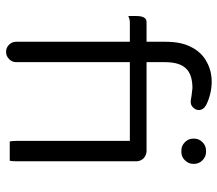

<svg xmlns="http://www.w3.org/2000/svg" viewBox="-64 -690 749 662"><g transform="rotate(90 311.0 -358.5)"><path d="M498 -608.9H503.9Q520 -608.9 532.2 -621.1Q544.4 -633.3 544.4 -649.4V-653.3Q544.4 -669.4 532.2 -681.6Q520 -693.8 503.9 -693.8H498Q481.9 -693.8 469.7 -681.6Q457.5 -669.4 457.5 -653.3V-649.4Q457.5 -633.3 469.7 -621.1Q481.9 -608.9 498 -608.9ZM158.2 -4.4Q172.9 -4.4 183.3 -14.9Q193.8 -25.4 193.8 -39.1V-431.2H465.3V-39.1Q465.3 -24.9 467.3 -17.1H533.7Q535.6 -25.4 535.6 -39.1V-453.1Q535.6 -467.8 525.9 -478Q516.6 -487.3 502.4 -488.8H193.8V-551.8Q193.8 -603.5 216.3 -625.5Q237.3 -647 283.2 -647H283.7L312 -643.6Q322.8 -641.1 332 -641.1Q342.3 -641.1 350.6 -649.9Q358.9 -658.2 358.9 -668.9Q358.9 -684.6 340.8 -694.8Q302.2 -713.4 260.7 -713.4Q224.1 -713.4 192.9 -696.3Q161.6 -679.7 143.6 -646.5V-646Q123.5 -611.3 123.5 -554.7V-488.8H56.6Q47.4 -488.8 43 -483.9Q34.7 -476.1 34.7 -453.1V-425.8Q45.4 -431.2 56.6 -431.2H123.5V-39.1Q123.5 -24.9 133.8 -14.6Q144 -4.4 158.2 -4.4Z"/></g></svg>

Font: YuPearl-ExtraLight
Style: ExtraLight
Weight: 200
Designer: Max Yao
Foundry: Max-Everyday
Version: Version 1.011; ttfautohint (v1.8.3)